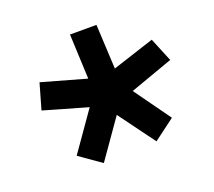

<svg xmlns="http://www.w3.org/2000/svg" viewBox="-55 -790 464 416"><g transform="rotate(15 176.5 -582.5)"><path d="M128 -608 28 -573 48 -515 147 -549V-440H208V-548L306 -515L325 -573L228 -607L289 -693L239 -725L178 -644L115 -725L65 -690Z"/></g></svg>

Font: Geom Light
Style: Regular
Weight: 300
Version: Version 1.102